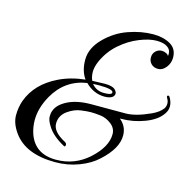

<svg xmlns="http://www.w3.org/2000/svg" viewBox="-109 -811 962 964"><g transform="rotate(15 372.5 -329.0)"><path d="M335 -398 402 -400Q444 -400 458 -382Q465 -374 465 -366Q465 -358 460 -352Q448 -337 415 -337Q358 -337 314 -381Q202 -364 144 -262Q107 -196 107 -133Q107 -98 118 -64Q151 32 261 32Q359 32 431 -34Q503 -100 503 -165Q503 -196 476.5 -216.5Q450 -237 420.5 -240.5Q391 -244 370.5 -244Q350 -244 317.5 -239.5Q285 -235 253 -213Q215 -187 215 -144Q215 -101 282 -66Q292 -60 290.5 -50.5Q289 -41 282 -45Q219 -79 193 -122Q175 -150 175 -169Q175 -188 180 -200Q192 -235 240 -259Q288 -283 362 -283H539Q591 -283 667 -318Q704 -335 721 -358Q729 -370 729 -383.5Q729 -397 723 -407Q717 -417 718 -421Q719 -425 723.5 -425Q728 -425 731 -420Q745 -396 745 -374.5Q745 -353 732 -335Q707 -297 647 -274Q587 -251 523 -251Q521 -251 518 -251Q556 -220 556 -172Q556 -105 478 -34Q441 1 383 23Q325 45 261 45Q106 45 42 -45Q10 -90 10 -132Q10 -174 23 -210Q58 -305 164 -357Q225 -387 301 -395Q273 -434 273.5 -493Q274 -552 325 -604Q376 -656 442.5 -679.5Q509 -703 572 -703Q624 -703 660.5 -682Q697 -661 697 -615Q697 -586 679 -563.5Q661 -541 638.5 -541Q616 -541 602.5 -554.5Q589 -568 589 -588Q589 -608 602.5 -621Q616 -634 634 -634Q646 -634 657 -628.5Q668 -623 670 -616Q671 -622 671 -628Q671 -650 653 -662Q634 -676 596 -676Q558 -676 507 -655.5Q456 -635 411 -596Q366 -557 340 -500Q326 -468 326 -443Q326 -418 335 -398ZM448 -367Q448 -385 374 -385Q359 -385 343 -384Q367 -354 407.5 -354Q448 -354 448 -367Z"/></g></svg>

Font: Great Vibes
Style: Regular
Weight: 400
Designer: Robert E. Leuschke
Foundry: Robert E. Leuschke
Version: Version 1.001